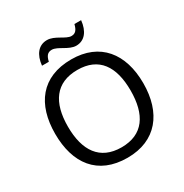

<svg xmlns="http://www.w3.org/2000/svg" viewBox="-206 -1074 1193 1244"><g transform="rotate(-30 390.5 -451.5)"><path d="M208 -784H259C268 -823 282 -842 314 -842C358 -842 410 -785 466 -785C529 -785 567 -835 575 -913H525C515 -874 501 -855 470 -855C428 -855 377 -912 318 -912C255 -912 216 -863 208 -784ZM720 -358C720 -580 606 -725 392 -725C168 -725 61 -578 61 -359C61 -138 168 10 391 10C606 10 720 -137 720 -358ZM156 -358C156 -538 230 -646 392 -646C553 -646 625 -538 625 -358C625 -178 553 -68 391 -68C230 -68 156 -178 156 -358Z"/></g></svg>

Font: Noto Sans Bhaiksuki
Style: Regular
Weight: 400
Designer: Monotype Design Team
Foundry: Monotype Imaging Inc.
Version: Version 2.002